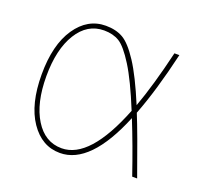

<svg xmlns="http://www.w3.org/2000/svg" viewBox="-100 -643 806 766"><g transform="rotate(20 303.5 -260.0)"><path d="M438 -246Q392 -359 355 -418Q318 -477 291 -493.5Q264 -510 226 -510Q155 -510 113 -442Q71 -374 71 -260Q71 -146 113 -78Q155 -10 226 -10Q345 -10 438 -246ZM449 -219Q355 10 226 10Q149 10 100 -62Q51 -134 51 -260Q51 -386 100 -458Q149 -530 226 -530Q269 -530 299.5 -512.5Q330 -495 367 -438.5Q404 -382 449 -274Q485 -372 520 -520H541Q503 -357 460 -246Q490 -173 551 0H530Q489 -120 449 -219Z"/></g></svg>

Font: Mplus 1p Thin
Style: Regular
Weight: 250
Version: Version 1.061